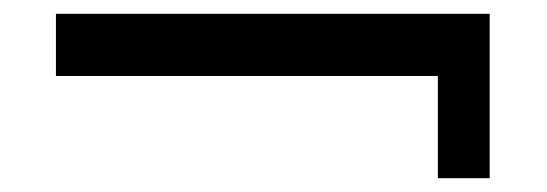

<svg xmlns="http://www.w3.org/2000/svg" viewBox="-20 -417 792 278"><path d="M689 -397V-159H614V-307H61V-397Z"/></svg>

Font: Sarpanch Medium
Style: Regular
Weight: 500
Designer: Manushi Parikh (Devanagari and Latin), Jyotish Sonowal (Devanagari)
Foundry: Indian Type Foundry
Version: Version 2.004;PS 1.0;hotconv 1.0.78;makeotf.lib2.5.61930; tt